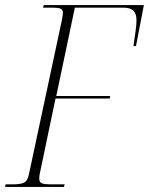

<svg xmlns="http://www.w3.org/2000/svg" viewBox="-37 -734 585 754"><path d="M-17 0 -15 -10H15Q42 -10 56.5 -16.5Q71 -23 76 -47L206 -655Q210 -676 210 -683Q210 -696 200.5 -700Q191 -704 169 -704H132L135 -714H528L497 -553H487Q492 -587 495.5 -612.5Q499 -638 499 -655Q499 -679 487.5 -691.5Q476 -704 446 -704H257L184 -357H396L394 -347H181L119 -51Q118 -45 117.5 -41Q117 -37 117 -33Q117 -18 128 -14Q139 -10 161 -10H217L214 0Z"/></svg>

Font: Noto Serif Display Condensed ExtraLight
Style: Italic
Weight: 200
Width: 3
Italic angle: -12°
Designer: Monotype Design Team
Foundry: Monotype Imaging Inc.
Version: Version 2.009